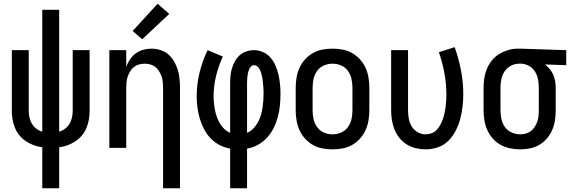

<svg xmlns="http://www.w3.org/2000/svg" viewBox="-20 -787 3040 1022"><path d="M205 215V-3Q205 -3 205 -3Q205 -3 205 -3Q182 -6 160 -14Q138 -22 118.5 -35Q99 -48 84 -66Q69 -84 60 -105.5Q51 -127 47 -150Q43 -173 43 -196V-520H133V-196Q133 -179 137 -161Q141 -143 150 -128Q159 -113 173.5 -102Q188 -91 205 -86V-735H295V-86Q312 -91 326.5 -102Q341 -113 350 -128Q359 -143 363 -161Q367 -179 367 -196V-520H457V-196Q457 -173 453 -150Q449 -127 440 -105.5Q431 -84 416 -66Q401 -48 381.5 -35Q362 -22 340 -14Q318 -6 295 -3Q295 -3 295 -3Q295 -3 295 -3V215Z M848 215V-320Q848 -335 846.5 -350.5Q845 -366 840 -380Q835 -394 827 -407.5Q819 -421 807 -430.5Q795 -440 780 -444Q765 -448 750 -448Q735 -448 720 -444Q705 -440 693 -430.5Q681 -421 673 -407.5Q665 -394 660 -380Q655 -366 653.5 -350.5Q652 -335 652 -320V0H562V-520H652V-432Q660 -453 672.5 -471.5Q685 -490 703 -503Q721 -516 742.5 -522Q764 -528 786 -528Q810 -528 834 -520.5Q858 -513 876 -497.5Q894 -482 906.5 -460.5Q919 -439 926 -416Q933 -393 935.5 -368.5Q938 -344 938 -320V215ZM737 -578 686 -622 819 -767 881 -713Z M1205 215V4Q1176 -1 1149 -15Q1122 -29 1101 -51Q1080 -73 1066 -100Q1052 -127 1043.5 -155.5Q1035 -184 1031 -214Q1027 -244 1027 -274Q1027 -338 1042 -400Q1057 -462 1085 -520L1166 -486Q1143 -436 1130 -382.5Q1117 -329 1117 -274Q1117 -256 1119 -237Q1121 -218 1124.5 -200Q1128 -182 1134.5 -164Q1141 -146 1150.5 -130Q1160 -114 1174 -100.5Q1188 -87 1205 -80V-343Q1205 -364 1207 -384.5Q1209 -405 1215 -424.5Q1221 -444 1231 -462Q1241 -480 1256.5 -493.5Q1272 -507 1292 -513.5Q1312 -520 1332 -520Q1357 -520 1380.5 -509.5Q1404 -499 1420.5 -479.5Q1437 -460 1447 -436.5Q1457 -413 1462.5 -388.5Q1468 -364 1470.5 -339Q1473 -314 1473 -289Q1473 -257 1470 -226Q1467 -195 1459 -165Q1451 -135 1437 -106.5Q1423 -78 1402 -55Q1381 -32 1353.5 -16.5Q1326 -1 1295 4V215ZM1295 -80Q1314 -88 1328 -102.5Q1342 -117 1352 -134.5Q1362 -152 1368 -171.5Q1374 -191 1377 -210.5Q1380 -230 1381.5 -250Q1383 -270 1383 -291Q1383 -301 1382.5 -311.5Q1382 -322 1381 -332.5Q1380 -343 1379 -353.5Q1378 -364 1376 -374.5Q1374 -385 1371 -395.5Q1368 -406 1363.5 -415.5Q1359 -425 1351 -432.5Q1343 -440 1332 -440Q1323 -440 1316 -433Q1309 -426 1305.5 -417Q1302 -408 1300 -399Q1298 -390 1297 -380.5Q1296 -371 1295.5 -362Q1295 -353 1295 -343Z M1750 8Q1723 8 1696 3Q1669 -2 1645.5 -15.5Q1622 -29 1603.5 -49.5Q1585 -70 1574 -94.5Q1563 -119 1558.5 -146Q1554 -173 1554 -200V-320Q1554 -347 1558.5 -374Q1563 -401 1574 -425.5Q1585 -450 1603.5 -470.5Q1622 -491 1645.5 -504.5Q1669 -518 1696 -523Q1723 -528 1750 -528Q1777 -528 1804 -523Q1831 -518 1854.5 -504.5Q1878 -491 1896.5 -470.5Q1915 -450 1926 -425.5Q1937 -401 1941.5 -374Q1946 -347 1946 -320V-200Q1946 -173 1941.5 -146Q1937 -119 1926 -94.5Q1915 -70 1896.5 -49.5Q1878 -29 1854.5 -15.5Q1831 -2 1804 3Q1777 8 1750 8ZM1750 -72Q1774 -72 1796 -81.5Q1818 -91 1832 -110.5Q1846 -130 1851 -153Q1856 -176 1856 -200V-320Q1856 -344 1851 -367Q1846 -390 1832 -409.5Q1818 -429 1796 -438.5Q1774 -448 1750 -448Q1726 -448 1704 -438.5Q1682 -429 1668 -409.5Q1654 -390 1649 -367Q1644 -344 1644 -320V-200Q1644 -176 1649 -153Q1654 -130 1668 -110.5Q1682 -91 1704 -81.5Q1726 -72 1750 -72Z M2246 8Q2220 8 2194 2Q2168 -4 2145.5 -18Q2123 -32 2106.5 -52.5Q2090 -73 2080 -97.5Q2070 -122 2066 -148Q2062 -174 2062 -200V-520H2152V-200Q2152 -178 2156 -155.5Q2160 -133 2171.5 -114Q2183 -95 2203 -83.5Q2223 -72 2245 -72Q2262 -72 2278 -78Q2294 -84 2305 -96Q2316 -108 2324 -123Q2332 -138 2337.5 -153.5Q2343 -169 2346.5 -185.5Q2350 -202 2352 -218Q2354 -234 2355 -250.5Q2356 -267 2356 -284Q2356 -341 2345.5 -398Q2335 -455 2316 -509L2400 -536Q2422 -475 2434 -411.5Q2446 -348 2446 -284Q2446 -251 2442 -218Q2438 -185 2429.5 -153Q2421 -121 2405.5 -91Q2390 -61 2366.5 -37.5Q2343 -14 2311 -3Q2279 8 2246 8Z M2749 8Q2722 8 2695.5 2.5Q2669 -3 2645 -16Q2621 -29 2603 -49.5Q2585 -70 2574 -94.5Q2563 -119 2558.5 -146Q2554 -173 2554 -200V-320Q2554 -346 2558 -371.5Q2562 -397 2572 -421Q2582 -445 2598.5 -465.5Q2615 -486 2637.5 -499.5Q2660 -513 2685 -520.5Q2710 -528 2736 -528Q2739 -528 2742.5 -528Q2746 -528 2750 -528L2994 -520V-440L2881 -444Q2895 -433 2906.5 -419Q2918 -405 2925 -389Q2932 -373 2935 -355.5Q2938 -338 2938 -320V-200Q2938 -173 2934 -146.5Q2930 -120 2919.5 -95.5Q2909 -71 2891.5 -50.5Q2874 -30 2851.5 -16.5Q2829 -3 2802.5 2.5Q2776 8 2749 8ZM2749 -72Q2764 -72 2779 -76Q2794 -80 2806 -89.5Q2818 -99 2826.5 -112Q2835 -125 2840 -139.5Q2845 -154 2846.5 -169.5Q2848 -185 2848 -200V-320Q2848 -342 2844 -363.5Q2840 -385 2829 -404Q2818 -423 2799 -434.5Q2780 -446 2758 -448H2750Q2748 -448 2746.5 -448Q2745 -448 2743 -448Q2720 -448 2699.5 -437Q2679 -426 2666 -407Q2653 -388 2648.5 -365.5Q2644 -343 2644 -320V-200Q2644 -177 2649 -153.5Q2654 -130 2667.5 -111Q2681 -92 2703 -82Q2725 -72 2749 -72Z"/></svg>

Font: Iosevka SS04 Medium
Style: Regular
Weight: 500
Monospace: yes
Designer: Belleve Invis
Foundry: Belleve Invis
Version: Version 19.0.0; ttfautohint (v1.8.4)